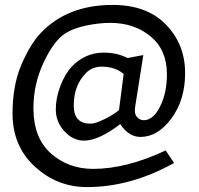

<svg xmlns="http://www.w3.org/2000/svg" viewBox="-20 -680 808 781"><path d="M499 -444 563 -456 530 -247Q525 -219 536.5 -205Q548 -191 565 -191Q603 -191 631 -246.5Q659 -302 659 -378Q659 -477 592.5 -532Q526 -587 428 -587Q383 -587 330.5 -576Q278 -565 247 -545Q200 -516 158 -427Q116 -338 116 -240Q116 -119 187 -56Q258 7 359 7Q494 7 654 -68L688 -17Q512 81 334 81Q212 81 121.5 -2.5Q31 -86 31 -218Q31 -332 66.5 -415.5Q102 -499 145 -545Q254 -660 438 -660Q578 -660 655.5 -579.5Q733 -499 733 -383Q733 -274 677.5 -198.5Q622 -123 551 -123Q504 -123 469 -175Q381 -108 322 -108Q277 -108 242 -146Q207 -184 207 -235Q207 -283 226 -331.5Q245 -380 270 -407Q325 -466 403 -466Q455 -466 499 -444ZM464 -232 483 -379Q450 -408 395 -409Q354 -409 329 -382Q280 -333 280 -250Q280 -177 348 -177Q368 -177 404.5 -195Q441 -213 464 -232Z"/></svg>

Font: Enriqueta
Style: Regular
Weight: 400
Designer: Viviana Monsalve, Gustavo Ibarra
Foundry: Viviana Monsalve, Gustavo Ibarra
Version: Version 1.002